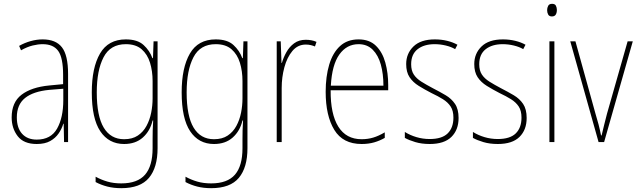

<svg xmlns="http://www.w3.org/2000/svg" viewBox="-20 -743 3332 1004"><path d="M203 -537Q272 -537 304 -495.5Q336 -454 336 -356V0H315L313 -96H311Q303 -69 286.5 -45Q270 -21 242.5 -5.5Q215 10 172 10Q104 10 72.5 -31Q41 -72 41 -129Q41 -208 92.5 -247.5Q144 -287 237 -296L310 -303V-351Q310 -441 284.5 -476.5Q259 -512 203 -512Q179 -512 150.5 -505Q122 -498 90 -480L80 -503Q108 -519 140 -528Q172 -537 203 -537ZM237 -273Q154 -265 111 -230.5Q68 -196 68 -129Q68 -74 95.5 -43.5Q123 -13 172 -13Q246 -13 278.5 -70.5Q311 -128 311 -220V-279Z M638 -537Q699 -537 731 -507.5Q763 -478 777 -439H780L783 -527H804V32Q804 133 759 187Q714 241 614 241Q574 241 541 232.5Q508 224 480 209V181Q509 197 541.5 206.5Q574 216 614 216Q699 216 738.5 170.5Q778 125 778 32V-14Q778 -39 778.5 -61Q779 -83 781 -113H778Q765 -58 727 -24Q689 10 629 10Q549 10 504.5 -56.5Q460 -123 460 -260Q460 -389 503 -463Q546 -537 638 -537ZM638 -512Q557 -512 521.5 -443.5Q486 -375 486 -260Q486 -136 522.5 -75.5Q559 -15 629 -15Q672 -15 700.5 -34Q729 -53 746 -84.5Q763 -116 770.5 -153.5Q778 -191 778 -229V-319Q778 -371 764.5 -415Q751 -459 720.5 -485.5Q690 -512 638 -512Z M1108 -537Q1169 -537 1201 -507.5Q1233 -478 1247 -439H1250L1253 -527H1274V32Q1274 133 1229 187Q1184 241 1084 241Q1044 241 1011 232.5Q978 224 950 209V181Q979 197 1011.5 206.5Q1044 216 1084 216Q1169 216 1208.5 170.5Q1248 125 1248 32V-14Q1248 -39 1248.5 -61Q1249 -83 1251 -113H1248Q1235 -58 1197 -24Q1159 10 1099 10Q1019 10 974.5 -56.5Q930 -123 930 -260Q930 -389 973 -463Q1016 -537 1108 -537ZM1108 -512Q1027 -512 991.5 -443.5Q956 -375 956 -260Q956 -136 992.5 -75.5Q1029 -15 1099 -15Q1142 -15 1170.5 -34Q1199 -53 1216 -84.5Q1233 -116 1240.5 -153.5Q1248 -191 1248 -229V-319Q1248 -371 1234.5 -415Q1221 -459 1190.5 -485.5Q1160 -512 1108 -512Z M1579 -535Q1593 -535 1607.5 -532.5Q1622 -530 1635 -524L1627 -500Q1618 -504 1605.5 -507Q1593 -510 1579 -510Q1537 -510 1509 -476.5Q1481 -443 1467 -391Q1453 -339 1453 -283V0H1427V-527H1448L1452 -414H1454Q1462 -442 1477.5 -470Q1493 -498 1518 -516.5Q1543 -535 1579 -535Z M1855 -537Q1912 -537 1946 -503.5Q1980 -470 1995 -415.5Q2010 -361 2010 -298V-271H1709Q1708 -147 1749 -81Q1790 -15 1871 -15Q1903 -15 1931.5 -23.5Q1960 -32 1992 -51V-22Q1966 -7 1936.5 1.5Q1907 10 1871 10Q1773 10 1728 -64Q1683 -138 1683 -263Q1683 -343 1701.5 -405Q1720 -467 1758 -502Q1796 -537 1855 -537ZM1855 -512Q1793 -512 1754.5 -458Q1716 -404 1710 -295H1985Q1985 -356 1971.5 -405Q1958 -454 1929 -483Q1900 -512 1855 -512Z M2378 -126Q2378 -64 2340.5 -27Q2303 10 2227 10Q2185 10 2151.5 0Q2118 -10 2097 -22V-53Q2124 -36 2157.5 -26Q2191 -16 2227 -16Q2291 -16 2321 -45.5Q2351 -75 2351 -128Q2351 -164 2336.5 -186Q2322 -208 2296.5 -224Q2271 -240 2237 -256Q2200 -275 2169.5 -294Q2139 -313 2121.5 -339.5Q2104 -366 2104 -408Q2104 -463 2142 -500Q2180 -537 2254 -537Q2288 -537 2318.5 -529.5Q2349 -522 2372 -509L2360 -486Q2340 -498 2311 -505Q2282 -512 2253 -512Q2197 -512 2163.5 -485.5Q2130 -459 2130 -407Q2130 -374 2144 -353Q2158 -332 2183.5 -316Q2209 -300 2243 -282Q2280 -263 2310.5 -245Q2341 -227 2359.5 -199.5Q2378 -172 2378 -126Z M2734 -126Q2734 -64 2696.5 -27Q2659 10 2583 10Q2541 10 2507.5 0Q2474 -10 2453 -22V-53Q2480 -36 2513.5 -26Q2547 -16 2583 -16Q2647 -16 2677 -45.5Q2707 -75 2707 -128Q2707 -164 2692.5 -186Q2678 -208 2652.5 -224Q2627 -240 2593 -256Q2556 -275 2525.5 -294Q2495 -313 2477.5 -339.5Q2460 -366 2460 -408Q2460 -463 2498 -500Q2536 -537 2610 -537Q2644 -537 2674.5 -529.5Q2705 -522 2728 -509L2716 -486Q2696 -498 2667 -505Q2638 -512 2609 -512Q2553 -512 2519.5 -485.5Q2486 -459 2486 -407Q2486 -374 2500 -353Q2514 -332 2539.5 -316Q2565 -300 2599 -282Q2636 -263 2666.5 -245Q2697 -227 2715.5 -199.5Q2734 -172 2734 -126Z M2867 -723Q2882 -723 2887 -713Q2892 -703 2892 -691Q2892 -676 2886 -666.5Q2880 -657 2866 -657Q2852 -657 2846.5 -667Q2841 -677 2841 -690Q2841 -702 2846.5 -712.5Q2852 -723 2867 -723ZM2879 -527V0H2853V-527Z M3110 0 2962 -527H2989L3094 -148Q3103 -119 3110 -92Q3117 -65 3123 -35H3126Q3133 -64 3139.5 -91Q3146 -118 3154 -148L3262 -527H3289L3139 0Z"/></svg>

Font: Noto Sans Devanagari UI Condensed Thin
Style: Regular
Weight: 100
Width: 3
Designer: Jelle Bosma - Monotype Design Team
Foundry: Monotype Imaging Inc.
Version: Version 2.004; ttfautohint (v1.8.4.7-5d5b)